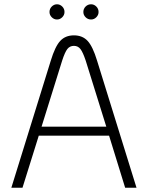

<svg xmlns="http://www.w3.org/2000/svg" viewBox="-20 -876 690 896"><path d="M489 -243H161L85 0H33L217 -593Q237 -659 261 -685Q285 -711 325 -711Q365 -711 389 -685Q413 -659 433 -593L617 0H564ZM476 -285 380 -593Q367 -632 355.5 -647Q344 -662 325 -662Q306 -662 294.5 -647.5Q283 -633 270 -593L174 -285ZM211 -820Q211 -835 221.5 -845.5Q232 -856 246 -856Q260 -856 270.5 -845.5Q281 -835 281 -820Q281 -806 270.5 -795.5Q260 -785 246 -785Q232 -785 221.5 -795.5Q211 -806 211 -820ZM369 -820Q369 -835 379.5 -845.5Q390 -856 405 -856Q419 -856 429.5 -845.5Q440 -835 440 -820Q440 -806 429.5 -795.5Q419 -785 405 -785Q390 -785 379.5 -795.5Q369 -806 369 -820Z"/></svg>

Font: KoHo Light
Style: Regular
Weight: 300
Version: Version 1.000; ttfautohint (v1.6)